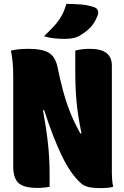

<svg xmlns="http://www.w3.org/2000/svg" viewBox="-20 -960 640 987"><path d="M235 0Q207 6 171 6Q104 6 76 -18.5Q48 -43 48 -106V-570Q48 -645 36 -700Q58 -705 80 -707Q102 -709 125 -709Q198 -709 231.5 -688.5Q265 -668 276 -614Q289 -550 304 -494Q319 -438 340 -384.5Q361 -331 393 -274H399Q380 -365 373.5 -437Q367 -509 367 -589V-700Q400 -709 443 -709Q555 -709 555 -623V-71Q555 -54 556.5 -35.5Q558 -17 562 0Q548 4 533 5.5Q518 7 504 7Q459 7 435 1.5Q411 -4 394 -20Q343 -66 297.5 -160Q252 -254 207 -394H201Q219 -294 227 -218.5Q235 -143 235 -66ZM321 -940Q358 -940 395.5 -937Q433 -934 464 -923Q479 -918 483 -906Q487 -894 482 -881Q466 -840 443 -817Q420 -794 385 -774Q360 -760 309 -760Q287 -760 258.5 -763Q230 -766 206 -774Q236 -802 258 -826Q280 -850 295.5 -877Q311 -904 321 -940Z"/></svg>

Font: Recursive Mn Csl St Blk
Style: Regular
Weight: 900
Monospace: yes
Version: Version 1.079;hotconv 1.0.112;makeotfexe 2.5.65598; ttfautoh